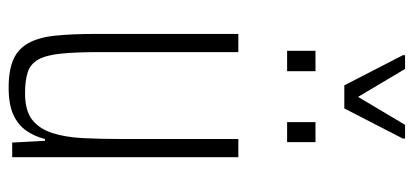

<svg xmlns="http://www.w3.org/2000/svg" viewBox="-270 -656 934 433"><g transform="rotate(90 196.5 -439.0)"><path d="M177 8Q138 8 114 -2.5Q90 -13 77 -36Q64 -59 60 -96.5Q56 -134 56 -189V-510H97V-197Q97 -143 100.5 -109.5Q104 -76 114 -58.5Q124 -41 142.5 -35Q161 -29 190 -29Q229 -29 249.5 -45Q270 -61 279.5 -90.5Q289 -120 291 -160Q293 -200 293 -247V-510H334V0H301L297 -74H293Q287 -50 274 -31.5Q261 -13 238 -2.5Q215 8 177 8ZM94 -620V-684H140V-620ZM255 -620V-684H300V-620ZM172 -749 104 -881V-886H135L198 -780L261 -886H292V-881L224 -749Z"/></g></svg>

Font: Saira ExtraCondensed ExtraLight
Style: Regular
Weight: 250
Width: 2
Designer: Hector Gatti with collaboration of the Omnibus-Type team
Foundry: Omnibus-Type
Version: Version 1.101